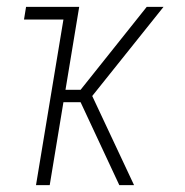

<svg xmlns="http://www.w3.org/2000/svg" viewBox="-20 -540 540 560"><path d="M328 0 215 -242H165L125 0H85L165 -483H50L56 -520H211L171 -278H215L408 -520H457L249 -260L371 0Z"/></svg>

Font: Iosevka Term Curly XLt Obl
Style: Regular
Weight: 200
Italic angle: -9°
Designer: Belleve Invis
Foundry: Belleve Invis
Version: Version 32.3.0